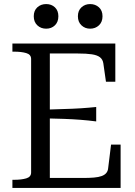

<svg xmlns="http://www.w3.org/2000/svg" viewBox="-20 -924 666 944"><path d="M573 -213V0H41V-40H50Q85 -40 109 -47Q133 -54 133 -76V-634Q133 -656 109 -663Q85 -670 50 -670H41V-710H547V-522H501L488 -613Q485 -632 471.5 -642.5Q458 -653 431.5 -657Q405 -661 362 -661H225V-49H387Q419 -49 442 -51Q465 -53 480 -58.5Q495 -64 503 -74Q511 -84 512 -99L526 -213ZM204 -385Q253 -387 295 -388Q337 -389 376 -391.5Q415 -394 453 -398V-327Q415 -332 376 -335Q337 -338 295 -339.5Q253 -341 204 -342ZM267 -844Q267 -816 250 -799.5Q233 -783 207 -783Q181 -783 163.5 -799.5Q146 -816 146 -844Q146 -872 163.5 -888Q181 -904 207 -904Q233 -904 250 -888Q267 -872 267 -844ZM484 -844Q484 -816 466.5 -799.5Q449 -783 423 -783Q398 -783 380.5 -799.5Q363 -816 363 -844Q363 -872 380.5 -888Q398 -904 423 -904Q449 -904 466.5 -888Q484 -872 484 -844Z"/></svg>

Font: Roboto Serif 72pt
Style: Regular
Weight: 400
Designer: Greg Gazdowicz
Foundry: Commercial Type
Version: Version 1.008